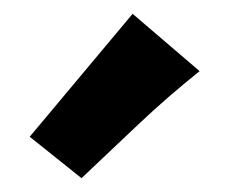

<svg xmlns="http://www.w3.org/2000/svg" viewBox="-20 -791 334 278"><path d="M98 -533 23 -593 172 -771 269 -688Q224 -652 182 -612.5Q140 -573 98 -533Z"/></svg>

Font: Eczar SemiBold
Style: Regular
Weight: 600
Designer: Vaibhav Singh
Foundry: Rosetta Type Foundry
Version: Version 2.000